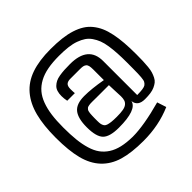

<svg xmlns="http://www.w3.org/2000/svg" viewBox="-229 -1025 1419 1419"><g transform="rotate(-45 480.5 -315.0)"><path d="M299.8 -495.1Q299.8 -522 306.2 -542.2Q312.5 -562.5 326.4 -575.9Q340.3 -589.4 357.2 -597.9Q374 -606.4 399.9 -610.8Q425.8 -615.2 450.9 -616.7Q476.1 -618.2 511.7 -618.2Q701.2 -618.2 701.2 -460.9V-105Q770 -105 788.6 -117.7Q795.4 -122.6 799.1 -127.2Q802.7 -131.8 806.4 -137.7Q810.1 -143.6 811.8 -154.8Q813.5 -166 814.9 -177.7Q816.4 -189.5 816.9 -213.6Q817.4 -237.8 817.6 -261.2Q817.9 -284.7 817.9 -327.1Q817.9 -383.3 815.4 -425.3Q813 -467.3 806.9 -507.6Q800.8 -547.9 789.8 -575.9Q778.8 -604 761.7 -628.9Q744.6 -653.8 720.9 -669.7Q697.3 -685.5 664.8 -697.3Q632.3 -709 591.1 -713.9Q549.8 -718.8 497.6 -718.8Q429.7 -718.8 377.7 -709Q325.7 -699.2 286.1 -677.7Q246.6 -656.2 220 -625Q193.4 -593.8 176.5 -548.3Q159.7 -502.9 152.3 -448Q145 -393.1 145 -321.8Q145 -247.6 150.9 -192.1Q156.7 -136.7 170.9 -89.4Q185.1 -42 208.3 -10.3Q231.4 21.5 266.6 44.2Q301.8 66.9 349.4 77.9Q397 88.9 460 89.8Q577.1 89.8 767.1 37.6L790.5 109.4Q656.2 168 495.1 168Q370.1 168 287.4 143.6Q204.6 119.1 151.1 62Q97.7 4.9 75 -84Q52.2 -172.9 52.2 -306.2Q52.2 -435.5 75.7 -526.6Q99.1 -617.7 151.1 -679.2Q203.1 -740.7 286.1 -769.5Q369.1 -798.3 488.3 -798.3Q552.7 -798.3 604.2 -792.2Q655.8 -786.1 697.8 -772.7Q739.7 -759.3 771.2 -739.7Q802.7 -720.2 826.7 -690.9Q850.6 -661.6 866.2 -626.5Q881.8 -591.3 891.6 -543.9Q901.4 -496.6 905.5 -443.6Q909.7 -390.6 909.7 -323.2Q909.7 -281.7 908.7 -253.7Q907.7 -225.6 904.8 -195.6Q901.9 -165.5 896 -146.5Q890.1 -127.4 880.6 -108.4Q871.1 -89.4 857.2 -78.4Q843.3 -67.4 824 -58.6Q804.7 -49.8 779.1 -46.1Q753.4 -42.5 720.7 -42.5Q646.5 -42.5 639.6 -103.5Q623 -29.8 436 -29.8Q340.3 -29.8 304.7 -65.7Q269 -101.6 269 -200.2Q269 -292.5 302.7 -334.7Q336.4 -377 418.9 -377Q495.6 -377 605 -357.4V-468.3Q605 -492.2 601.6 -506.6Q598.1 -521 588.9 -528.1Q579.6 -535.2 568.4 -537.4Q557.1 -539.6 537.1 -539.6H435.1Q410.2 -539.6 396.7 -527.8Q383.3 -516.1 383.3 -484.4Q383.3 -458.5 385.3 -440.9H305.7Q299.8 -470.2 299.8 -495.1ZM481 -97.7Q522 -97.7 547.6 -102.3Q573.2 -106.9 586.9 -118.4Q600.6 -129.9 605.2 -144.8Q609.9 -159.7 609.9 -183.6Q609.9 -198.7 607.4 -241.5Q605 -284.2 605 -304.7H504.4Q488.8 -304.7 465.1 -304.9Q441.4 -305.2 433.6 -305.2Q421.4 -305.2 413.1 -304.9Q404.8 -304.7 397 -303Q389.2 -301.3 384.3 -299.8Q379.4 -298.3 374.8 -293.5Q370.1 -288.6 367.4 -285.2Q364.7 -281.7 362.5 -272.7Q360.4 -263.7 359.6 -256.8Q358.9 -250 358.2 -235.6Q357.4 -221.2 357.4 -210.2Q357.4 -199.2 357.4 -178.7Q357.4 -157.7 359.6 -146Q361.8 -134.3 368.4 -123.5Q375 -112.8 388.9 -107.9Q402.8 -103 424.8 -100.3Q446.8 -97.7 481 -97.7Z"/></g></svg>

Font: Coda
Style: Regular
Weight: 400
Designer: vernon adams
Foundry: vernon adams
Version: Version 2.001; ttfautohint (v0.8) -r 50 -G 200 -x